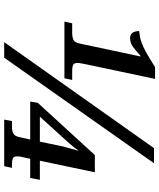

<svg xmlns="http://www.w3.org/2000/svg" viewBox="58 -817 759 915"><g transform="rotate(90 437.5 -359.5)"><path d="M83 -287 91 -324H138Q156 -324 169.5 -330Q183 -336 188 -362L249 -649H245Q217 -623 200 -611.5Q183 -600 161 -600Q144 -600 136 -612Q128 -624 128 -643Q157 -646 179.5 -653.5Q202 -661 229.5 -676.5Q257 -692 300 -719H356L286 -388Q284 -377 282 -366.5Q280 -356 280 -349Q280 -332 290.5 -328Q301 -324 316 -324H361L353 -287ZM181 0 686 -714H758L255 0ZM550 0 557 -37H585Q602 -37 615.5 -43Q629 -49 634 -75L645 -124H464L470 -160L719 -432H801L746 -170H837L828 -124H737L730 -93Q725 -74 725 -62Q725 -45 735.5 -41Q746 -37 760 -37H780L772 0ZM536 -170H655L678 -280Q683 -300 688.5 -318.5Q694 -337 699 -356Q694 -348 683.5 -334.5Q673 -321 663 -310Z"/></g></svg>

Font: Noto Serif Medium
Style: Italic
Weight: 500
Italic angle: -12°
Designer: Monotype Design Team
Foundry: Monotype Imaging Inc.
Version: Version 2.014; ttfautohint (v1.8.4.7-5d5b)